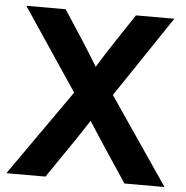

<svg xmlns="http://www.w3.org/2000/svg" viewBox="-52 -779 801 829"><g transform="rotate(5 348.5 -364.0)"><path d="M5.9 0 267.1 -372.1 28.8 -727.5H199.2L279.8 -604Q297.9 -576.2 315.4 -547.9Q333 -519.5 350.1 -491.2Q367.7 -519.5 385.5 -547.9Q403.3 -576.2 421.9 -604L503.9 -727.5H670.4L434.6 -376.5L691.4 0H517.6L415.5 -153.8Q398.4 -179.7 381.8 -205.3Q365.2 -231 348.6 -256.8Q332 -231 314.9 -205.3Q297.9 -179.7 280.3 -153.8L175.3 0Z"/></g></svg>

Font: Inter Display
Style: Bold
Weight: 700
Designer: Rasmus Andersson
Foundry: rsms
Version: Version 4.001;git-9221beed3